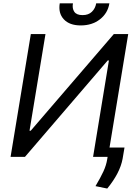

<svg xmlns="http://www.w3.org/2000/svg" viewBox="-20 -929 793 1137"><path d="M162.6 -727.3H249.3L154.8 -154.8H161.9L654.1 -727.3H739.3L628.6 -55.4H717.3L706 11.4Q690.7 95.2 615.1 187.5L545.5 173.3Q575.3 123.2 592.3 86.5Q609.4 49.7 615.1 12.8L617.2 0H531.2L625 -571H617.9L127.8 0H42.6ZM549.7 -909.1H627.8Q618.3 -850.9 571.9 -814.6Q525.6 -778.4 458.1 -778.4Q391.7 -778.4 358 -814.6Q324.2 -850.9 333.8 -909.1H411.9Q406.6 -878.9 420.1 -859.2Q433.6 -839.5 468.8 -839.5Q503.9 -839.5 524.1 -859.2Q544.4 -878.9 549.7 -909.1Z"/></svg>

Font: Karasuma Gothic
Style: Italic
Weight: 400
Italic angle: -9.39999°
Designer: Rasmus Andersson / Ryoko Nishizuka
Foundry: Genbu
Version: Version 1.00